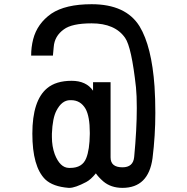

<svg xmlns="http://www.w3.org/2000/svg" viewBox="-20 -910 905 930"><path d="M313.5 -96.7Q270.5 -97.7 245.1 -163.1Q231.4 -201.2 231.4 -246.1V-262.7Q234.4 -338.9 253.9 -375Q279.3 -423.8 318.4 -424.8H324.2Q370.1 -424.8 394.5 -382.8Q415 -345.7 415 -267.6V-260.7Q414.1 -184.6 397.5 -143.6Q378.9 -96.7 320.3 -96.7ZM515.6 -511.7H430.7V-470.7Q397.5 -518.6 327.1 -518.6Q251 -518.6 208 -482.4Q136.7 -422.9 136.7 -262.7Q136.7 -102.5 199.2 -41Q236.3 -5.9 312.5 0H316.4Q343.8 0 397.5 -28.3Q419.9 -40 444.3 -70.3Q457 -51.8 480.5 -31.2Q517.6 0 573.2 0Q699.2 0 718.8 -143.6Q732.4 -252.9 732.4 -363.3Q732.4 -432.6 728.5 -491.2Q714.8 -685.5 656.2 -782.2Q589.8 -889.6 423.8 -889.6Q296.9 -889.6 228.5 -843.8Q160.2 -795.9 140.6 -719.7Q130.9 -681.6 130.9 -640.6H236.3L240.2 -682.6Q244.1 -735.4 289.1 -767.6Q328.1 -796.9 423.8 -796.9Q537.1 -796.9 585.9 -726.6Q617.2 -682.6 638.7 -486.3Q642.6 -448.2 642.6 -386.7Q642.6 -283.2 629.9 -149.4Q625 -99.6 573.2 -99.6Q515.6 -99.6 515.6 -147.5Z"/></svg>

Font: OCR-B
Style: Regular
Weight: 400
Version: 1.1